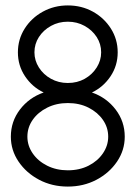

<svg xmlns="http://www.w3.org/2000/svg" viewBox="-20 -685 500 708"><path d="M230 3Q172 3 124.5 -22Q77 -47 48.5 -89Q20 -131 20 -181Q20 -237 53.5 -281Q87 -325 141 -344Q99 -364 72.5 -403.5Q46 -443 46 -492Q46 -540 71 -579.5Q96 -619 138 -642Q180 -665 230 -665Q281 -665 322.5 -642Q364 -619 389 -579.5Q414 -540 414 -492Q414 -443 387.5 -403.5Q361 -364 319 -344Q373 -325 406.5 -281Q440 -237 440 -181Q440 -131 411.5 -89Q383 -47 335.5 -22Q288 3 230 3ZM230 -379Q265 -379 292.5 -394.5Q320 -410 336.5 -436Q353 -462 353 -492Q353 -523 336.5 -548.5Q320 -574 292 -589.5Q264 -605 230 -605Q196 -605 168 -589.5Q140 -574 123.5 -548.5Q107 -523 107 -492Q107 -462 123.5 -436Q140 -410 168 -394.5Q196 -379 230 -379ZM230 -57Q273 -57 306.5 -74Q340 -91 359.5 -119.5Q379 -148 379 -181Q379 -215 359.5 -243Q340 -271 306.5 -288Q273 -305 230 -305Q188 -305 154 -288Q120 -271 100.5 -243Q81 -215 81 -181Q81 -148 100.5 -119.5Q120 -91 154 -74Q188 -57 230 -57Z"/></svg>

Font: Lil Grotesk
Style: Regular
Weight: 400
Designer: Bastien Sozeau
Foundry: NBR — Bastien Sozeau
Version: Version 4.002; ttfautohint (v1.8.4.7-5d5b)